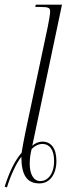

<svg xmlns="http://www.w3.org/2000/svg" viewBox="-49 -780 322 827"><path d="M-29 24 -19 27C-6 -17 20 -76 43 -105C43 -26 67 10 121 10C166 10 194 -30 194 -87C194 -142 170 -170 134 -170C117 -170 100 -162 90 -152L218 -760H105L103 -750H125C160 -750 167 -746 167 -731C167 -718 162 -692 157 -666L61 -213C54 -181 49 -150 44 -122C16 -89 -6 -47 -29 24ZM125 0C94 0 79 -32 79 -75C79 -96 82 -117 87 -137C99 -151 117 -160 134 -160C163 -160 184 -137 184 -87C184 -26 153 0 125 0Z"/></svg>

Font: Noto Serif Display ExtraCondensed ExtraLight
Style: Italic
Weight: 200
Width: 2
Italic angle: -12°
Designer: Monotype Design Team
Foundry: Monotype Imaging Inc.
Version: Version 2.009